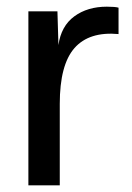

<svg xmlns="http://www.w3.org/2000/svg" viewBox="-20 -555 394 575"><path d="M300 -535Q325 -535 335 -532V-453Q247 -461 203 -411Q159 -361 159 -244V0H65V-521H152L155 -420Q163 -477 202.5 -506Q242 -535 300 -535Z"/></svg>

Font: Nacelle
Style: Regular
Weight: 400
Designer: Sora Sagano
Foundry: Sora Sagano
Version: Version 1.000;FEAKit 1.0